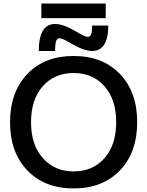

<svg xmlns="http://www.w3.org/2000/svg" viewBox="-20 -1059 834 1090"><path d="M222.7 -162.1Q289.1 -85.9 397.9 -85.9Q506.8 -85.9 573.2 -161.1Q639.6 -236.3 639.6 -365.2Q639.6 -494.1 573.2 -569.3Q506.8 -644.5 397.9 -644.5Q289.1 -644.5 222.7 -569.3Q156.2 -494.1 156.2 -365.2Q156.2 -236.3 222.7 -162.1ZM135.7 -639.6Q233.4 -741.2 397.9 -741.2Q562.5 -741.2 660.6 -639.2Q758.8 -537.1 758.8 -365.2Q758.8 -193.4 660.6 -91.3Q562.5 10.7 397.9 10.7Q233.4 10.7 135.3 -91.3Q37.1 -193.4 37.1 -365.2Q37.1 -537.1 135.7 -639.6ZM412.1 -879.9Q461.9 -849.6 478.5 -849.6Q490.2 -849.6 496.6 -862.3Q502.9 -875 502.9 -914.1H594.7Q594.7 -769.5 502 -769.5Q457 -769.5 383.8 -812.5Q333 -842.8 316.4 -841.8Q305.7 -841.8 299.3 -828.1Q293 -814.5 293 -769.5H200.2Q200.2 -923.8 293.9 -922.9Q339.8 -922.9 412.1 -879.9ZM214.8 -956.1V-1039.1H580.1V-956.1Z"/></svg>

Font: Gen Shin Gothic Medium
Style: Regular
Weight: 500
Designer: [Source Han Sans]
Ryoko NISHIZUKA  (kana & ideographs); Paul D. Hunt (Latin, Greek & Cyrillic); Wenlong ZHANG  (bopomofo
Version: Version 1.002.20150607